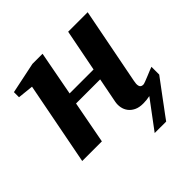

<svg xmlns="http://www.w3.org/2000/svg" viewBox="-175 -636 924 924"><g transform="rotate(-45 287.5 -174.0)"><path d="M575.2 -32.2 506.8 59.6Q494.1 76.7 481.9 93.3Q469.7 109.9 460 122.6Q448.7 137.7 439 151.4Q439 151.9 426.8 151.6Q414.6 151.4 399.9 151.4H360.8L468.3 7.3Q457 9.8 445.8 11Q434.6 12.2 421.9 12.2Q395 12.2 376.5 3.2Q357.9 -5.9 347.2 -20.3Q336.4 -34.7 333 -52.7Q329.6 -70.8 333 -88.9L357.9 -216.8H193.8L152.8 0H19L101.1 -423.8L21 -432.1V-466.8L180.2 -500H249L206.1 -272.9H369.1L411.1 -487.8H543.9L467.8 -97.2Q465.8 -88.4 465.3 -80.1Q464.8 -71.8 466.6 -65.4Q468.3 -59.1 473.1 -55.4Q478 -51.8 486.8 -51.8Q491.2 -51.8 503.9 -56.6Q516.6 -61.5 531 -67.4Q545.4 -73.2 558.1 -78.6Q570.8 -84 575.2 -85Z"/></g></svg>

Font: Charis SIL CyrE
Style: Bold Italic
Weight: 700
Italic angle: -11°
Foundry: SIL International
Version: Version 5.000